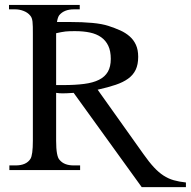

<svg xmlns="http://www.w3.org/2000/svg" viewBox="-20 -682 766 770"><path d="M424.3 -445.8Q424.3 -477.1 414.3 -498.3Q404.3 -519.5 385.7 -532.7Q367.2 -545.9 340.8 -551.5Q314.5 -557.1 281.7 -557.1Q269.5 -557.1 260.3 -556.9Q251 -556.6 242.4 -555.7Q233.9 -554.7 225.1 -553Q216.3 -551.3 205.1 -548.8V-340.8H232.9Q281.7 -340.8 317.6 -345.5Q353.5 -350.1 377.2 -362.1Q400.9 -374 412.6 -394.3Q424.3 -414.6 424.3 -445.8ZM548.3 68.4 275.4 -309.6Q260.3 -308.6 249.8 -308.1Q239.3 -307.6 231 -307.6Q224.1 -307.6 218.3 -308.1Q212.4 -308.6 205.1 -309.6V-117.7Q205.1 -54.2 219.2 -40.5Q237.3 -18.6 275.4 -18.6H301.3V0H17.6V-18.6H42.5Q85.4 -18.6 102.1 -44.9Q111.8 -60.5 111.8 -117.7V-545.4Q111.8 -562.5 111.6 -574.5Q111.3 -586.4 110.4 -595Q109.4 -603.5 107.2 -609.4Q105 -615.2 101.1 -619.6Q91.8 -631.3 75.2 -637.9Q58.6 -644.5 41.5 -644.5H16.1V-662.1H299.8V-644.5H275.9Q236.8 -644.5 217.3 -620.6Q211.4 -612.3 208.5 -593.8H257.8Q311 -593.8 350.3 -590.1Q389.6 -586.4 415 -578.1Q440.4 -569.8 462.2 -560.1Q483.9 -550.3 500 -536.1Q516.1 -522 525.1 -502.2Q534.2 -482.4 534.2 -454.1Q534.2 -423.3 524.2 -402.3Q514.2 -381.3 494.1 -366.7Q474.1 -352.1 443.6 -341.8Q413.1 -331.5 371.6 -322.3L555.7 -63.5Q578.1 -31.7 597.2 -11.2Q616.2 9.3 635.7 22Q655.3 34.7 676.8 40.8Q698.2 46.9 725.6 49.8V68.4Z"/></svg>

Font: Doulos SIL Compact
Style: Regular
Weight: 400
Designer: Walt Agee, Victor Gaultney, Peter Martin, Debbi Hosken
Foundry: SIL International
Version: Version 4.110; 2011; Maintenance release ; LnSpcTght